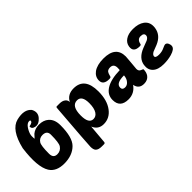

<svg xmlns="http://www.w3.org/2000/svg" viewBox="-40 -1471 2341 2341"><g transform="rotate(-45 1130.5 -300.0)"><path d="M251 -382Q228 -348 228 -208Q228 -131 296 -131Q353 -131 385 -179Q409 -216 409 -356Q409 -426 333 -426Q279 -426 251 -382ZM233 -461Q271 -504 274 -506Q323 -546 391 -546Q468 -546 516 -504Q573 -454 573 -355Q573 -146 497 -71Q416 10 275 10Q139 10 83 -78Q11 -193 49 -482Q110 -739 252.5 -774Q395 -809 458 -733Q497 -661 447.5 -604.5Q398 -548 343.5 -558.5Q289 -569 296 -612Q363 -622 353 -658Q300 -673 255 -588Q231 -542 230.5 -509Q230 -476 233 -461Z M1192 -319Q1192 -167 1124 -77Q1059 10 956 10Q863 10 826 -78L805 165Q804 185 783 185H747Q689 185 665 160Q645 139 645 90Q645 49 690 -521Q691 -543 695 -547Q698 -550 711 -550H750Q801 -550 828 -527Q853 -507 853 -474Q897 -560 1003 -560Q1192 -560 1192 -319ZM831 -263Q831 -123 911 -123Q956 -123 983 -165Q1012 -211 1012 -297Q1012 -427 930 -427Q831 -427 831 -263Z M1321 -264Q1403 -315 1559 -319Q1561 -347 1561 -356Q1561 -426 1499 -426Q1461 -426 1444 -404Q1433 -389 1422 -345Q1419 -331 1391 -331Q1289 -331 1289 -408Q1289 -474 1346 -516Q1408 -560 1518 -560Q1729 -560 1729 -384Q1729 -369 1721 -285Q1712 -201 1712 -186Q1712 -147 1742 -136Q1771 -125 1771 -120Q1771 -68 1746 -33Q1714 10 1651 10Q1563 10 1547 -77Q1486 10 1384 10Q1239 10 1239 -123Q1239 -213 1321 -264ZM1411 -164Q1411 -123 1457 -123Q1492 -123 1517 -152Q1546 -183 1550 -237Q1411 -237 1411 -164Z M2025 -560Q2119 -560 2175 -519Q2241 -470 2226 -375Q2210 -268 2093 -219L2013 -188Q1977 -170 1973 -146Q1968 -113 2032 -113Q2083 -113 2121 -132Q2160 -150 2170 -150Q2196 -150 2209 -121Q2220 -97 2216 -74Q2210 -32 2128 -8Q2065 10 1992 10Q1893 10 1846 -36Q1801 -80 1812 -154Q1827 -256 1954 -306Q2050 -343 2041 -339Q2081 -358 2085 -385Q2092 -432 2030 -432Q1975 -432 1962 -365Q1960 -351 1936 -351Q1829 -351 1842 -441Q1850 -495 1896 -526Q1944 -560 2025 -560Z"/></g></svg>

Font: PoetsenOne
Style: Regular
Weight: 400
Designer: Rodrigo Fuenzalida, Pablo Impallari
Foundry: Pablo Impallari, Rodrigo Fuenzalida
Version: Version 1.000